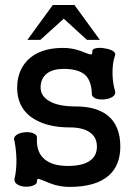

<svg xmlns="http://www.w3.org/2000/svg" viewBox="-20 -731 540 769"><path d="M232.4 -539.1Q137.7 -539.1 88.9 -488.3Q48.8 -445.3 48.8 -379.9Q48.8 -290 126 -249Q179.7 -220.7 258.8 -220.7Q313.5 -220.7 340.8 -200.2Q368.2 -180.7 368.2 -143.6Q368.2 -106.4 339.8 -86.9Q310.5 -66.4 252 -66.4Q190.4 -66.4 159.2 -92.8Q125 -120.1 127.9 -177.7Q129.9 -190.4 113.3 -197.3Q99.6 -203.1 79.1 -201.2Q57.6 -199.2 45.9 -190.4Q32.2 -180.7 38.1 -165Q44.9 -132.8 45.9 -90.8Q45.9 -47.9 39.1 -19.5Q34.2 -3.9 46.9 5.9Q58.6 14.6 78.1 16.6Q97.7 17.6 111.3 12.7Q127.9 6.8 127.9 -2.9Q127 -14.6 133.8 -14.6Q138.7 -13.7 156.2 -6.8Q180.7 3.9 197.3 8.8Q227.5 17.6 258.8 17.6Q364.3 17.6 416 -28.3Q461.9 -69.3 461.9 -143.6Q461.9 -228.5 410.2 -269.5Q364.3 -304.7 283.2 -304.7Q211.9 -304.7 175.8 -327.1Q142.6 -346.7 142.6 -380.9Q142.6 -417 168.9 -437.5Q193.4 -455.1 234.4 -455.1Q293 -455.1 320.3 -431.6Q345.7 -408.2 347.7 -358.4Q345.7 -344.7 362.3 -336.9Q377 -331.1 398.4 -333Q418.9 -335 431.6 -343.8Q445.3 -354.5 440.4 -368.2Q431.6 -397.5 430.7 -434.6Q429.7 -477.5 440.4 -507.8Q445.3 -518.6 431.6 -527.3Q419.9 -534.2 400.4 -537.1Q379.9 -541 365.2 -538.1Q349.6 -535.2 349.6 -525.4Q350.6 -513.7 344.7 -512.7Q339.8 -512.7 324.2 -518.6Q301.8 -528.3 286.1 -532.2Q259.8 -539.1 232.4 -539.1ZM141.6 -571.3 235.4 -656.2 328.1 -571.3H379.9L278.3 -710.9H191.4L89.8 -571.3Z"/></svg>

Font: GungsuhChe
Style: Regular
Weight: 400
Monospace: yes
Version: Version 2.21